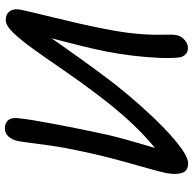

<svg xmlns="http://www.w3.org/2000/svg" viewBox="-22 -734 771 766"><g transform="rotate(-90 363.0 -351.5)"><path d="M94 14Q62.8 14 55.3 -11.1Q47.8 -36.2 55.4 -75.4Q59.8 -95.4 69.7 -131.6Q79.6 -167.8 93.3 -215.6Q107 -263.4 120.6 -317.9Q134.2 -372.4 145.8 -429.8Q157.2 -483.2 164.1 -530.8Q171 -578.4 175.4 -614.2Q179.8 -650 183 -666Q187.2 -686.2 200.1 -701.6Q213 -717 233.2 -717Q246.2 -717 256.1 -711.8Q266 -706.6 271 -695.2Q276 -683.8 274 -665Q272.2 -643.8 267 -611.2Q261.8 -578.6 254.5 -539.8Q247.2 -501 239 -458.4Q230.8 -415.8 222 -374.8Q207 -299.8 190.6 -240.8Q174.2 -181.8 160.8 -137.6Q147.4 -93.4 140.8 -60L111.6 -84.6Q156.2 -116.8 199.7 -157.1Q243.2 -197.4 284.9 -245.1Q326.6 -292.8 366 -345Q419.2 -415.4 464.3 -481.2Q509.4 -547 546.7 -599.2Q584 -651.4 613.7 -682.5Q643.4 -713.6 665.6 -713.6Q689.6 -713.6 701 -696.9Q712.4 -680.2 706.6 -653Q704.2 -640.6 696.1 -606.6Q688 -572.6 676.4 -525.2Q664.8 -477.8 652.5 -424.2Q640.2 -370.6 630 -318Q616.8 -250.6 611.9 -201.7Q607 -152.8 606.8 -119.6Q606.6 -86.4 607.2 -65.6Q607.8 -44.8 605.4 -33.2Q603.8 -21.8 596.1 -11.1Q588.4 -0.4 577.5 6.4Q566.6 13.2 553.4 13.2Q538.6 13.2 528.8 3.9Q519 -5.4 516.6 -20.2Q512.6 -51.8 514.6 -100.3Q516.6 -148.8 523.2 -204.7Q529.8 -260.6 540.2 -313.6Q548.8 -357 561.3 -407.4Q573.8 -457.8 586 -505.1Q598.2 -552.4 607.8 -587.2Q617.4 -622 621.2 -633.2L652 -615.6Q640 -598.4 617.9 -566.9Q595.8 -535.4 568.6 -496.3Q541.4 -457.2 512.3 -416.7Q483.2 -376.2 456.6 -340.2Q430 -304.2 410.6 -279.4Q370.8 -228.6 324.8 -176.9Q278.8 -125.2 234.1 -81.8Q189.4 -38.4 152.4 -12.2Q115.4 14 94 14Z"/></g></svg>

Font: Shantell Sans Light
Style: Italic
Weight: 300
Italic angle: -11°
Designer: Stephen Nixon, Anya Danilova, Shantell Martin
Foundry: Arrow Type
Version: Version 1.008;[ac192a2d6]